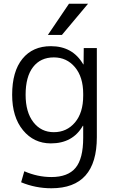

<svg xmlns="http://www.w3.org/2000/svg" viewBox="-20 -777 613 1027"><path d="M451 -757 311 -590H236L349 -757ZM117 -270Q117 -177 158.5 -123.5Q200 -70 268 -70Q337 -70 381 -122Q425 -174 425 -265V-275Q425 -365 381 -417.5Q337 -470 268 -470Q197 -470 157 -418.5Q117 -367 117 -270ZM45 -270Q45 -395 100 -462.5Q155 -530 252 -530Q369 -530 425 -433H427L428 -520H498V-43Q498 230 255 230Q170 230 93 198L110 139Q181 170 255 170Q343 170 384 121Q425 72 425 -40V-104H423Q369 -10 252 -10Q161 -10 103 -80.5Q45 -151 45 -270Z"/></svg>

Font: M PLUS 1p
Style: Regular
Weight: 400
Version: Version 1.062